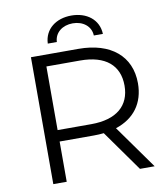

<svg xmlns="http://www.w3.org/2000/svg" viewBox="-95 -964 912 1043"><g transform="rotate(-10 361.5 -442.5)"><path d="M369 -842C425 -842 469 -809 471 -757H521C518 -837 453 -885 369 -885C285 -885 220 -837 217 -757H267C269 -809 313 -842 369 -842ZM673 0 502 -240C604 -273 662 -350 662 -460C662 -610 554 -700 376 -700H114V0H188V-222H376C396 -222 414 -223 432 -225L592 0ZM188 -285V-636H374C514 -636 588 -572 588 -460C588 -350 514 -285 374 -285Z"/></g></svg>

Font: Talent
Style: Regular
Weight: 400
Designer: Mike Powis
Version: Version 1.001;hotconv 1.0.109;makeotfexe 2.5.65596